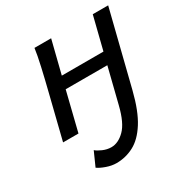

<svg xmlns="http://www.w3.org/2000/svg" viewBox="-166 -618 934 975"><g transform="rotate(-30 301.5 -130.5)"><path d="M602.5 -488.3 493.7 -52.7Q466.8 54.7 428 115.7Q389.2 176.8 341.3 201.9Q293.5 227.1 239.3 227.1Q211.9 227.1 181.9 216.6Q151.9 206.1 134.8 193.8L171.4 111.8Q183.1 122.6 207.8 133.3Q232.4 144 257.3 144Q297.9 144 335.4 106.9Q373 69.8 395.5 -21.5L446.8 -227.1H202.6L146.5 0H56.2L119.1 -253.4Q136.7 -323.2 151.1 -387Q165.5 -450.7 170.4 -488.3H268.1L220.2 -296.9H464.4L512.2 -488.3Z"/></g></svg>

Font: Andika
Style: Italic
Weight: 400
Italic angle: -14°
Designer: Victor Gaultney, Annie Olsen, Julie Remington, Don Collingsworth, Eric Hays, Becca Hirsbrunner
Foundry: SIL International
Version: Version 6.101